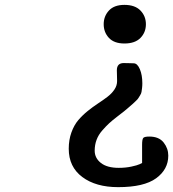

<svg xmlns="http://www.w3.org/2000/svg" viewBox="-20 -773 713 791"><path d="M581.1 -673.3Q581.1 -639.6 558.6 -616.7Q536.1 -593.8 492.7 -593.8Q450.2 -593.8 428.7 -616.9Q407.2 -640.1 407.2 -673.3Q407.2 -706.1 428.7 -729.5Q450.2 -752.9 492.7 -752.9Q536.1 -752.9 558.6 -729.7Q581.1 -706.5 581.1 -673.3ZM469.2 -81.5Q497.6 -81.5 521.5 -86.7Q545.4 -91.8 555.7 -96.7L565.4 -101.6V-176.3Q565.4 -199.2 570.3 -204.8Q575.2 -210.4 595.2 -210.4Q634.8 -210.4 654.1 -186Q673.3 -161.6 673.3 -131.8Q673.3 -75.2 623.3 -38.6Q573.2 -2 466.8 -2Q375 -2 319.1 -43.7Q263.2 -85.4 263.2 -160.2Q263.2 -196.8 274.2 -227.3Q285.2 -257.8 302.7 -278.3Q320.3 -298.8 341.6 -315.9Q362.8 -333 384 -346.9Q405.3 -360.8 422.9 -374.3Q440.4 -387.7 451.4 -404.1Q462.4 -420.4 462.4 -439Q462.4 -448.7 461.9 -463.1Q461.4 -477.5 461.4 -483.4Q461.4 -513.2 489.7 -513.2Q499.5 -513.2 514.9 -512.7Q530.3 -512.2 530.8 -512.2Q545.9 -512.2 556.2 -488Q566.4 -463.9 566.4 -429.7Q566.4 -418.9 565.2 -409.9Q564 -400.9 563 -394.3Q562 -387.7 557.1 -380.1Q552.2 -372.6 550 -368.7Q547.9 -364.7 539.3 -356.7Q530.8 -348.6 527.1 -345.2Q523.4 -341.8 510.5 -330.8Q497.6 -319.8 491.7 -314.9Q483.9 -308.6 463.1 -292.7Q442.4 -276.9 429.7 -265.1Q417 -253.4 401.4 -235.6Q385.7 -217.8 377.9 -197Q370.1 -176.3 370.1 -152.3Q370.1 -121.6 395.8 -101.6Q421.4 -81.5 469.2 -81.5Z"/></svg>

Font: Coustard
Style: Regular
Weight: 400
Foundry: vernon adams
Version: Version 1.001